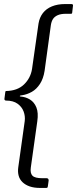

<svg xmlns="http://www.w3.org/2000/svg" viewBox="-20 -762 380 947"><path d="M179 165Q148 165 126.5 157.5Q105 150 91 136.5Q77 123 72 104.5Q67 86 70 64L102 -165Q105 -189 96.5 -212Q88 -235 66.5 -250.5Q45 -266 9 -266Q6 -266 3.5 -268.5Q1 -271 2 -276L6 -307Q7 -311 7.5 -312Q8 -313 9 -313Q66 -314 98.5 -345.5Q131 -377 138 -422L170 -646Q175 -676 191.5 -697.5Q208 -719 236 -730.5Q264 -742 301 -742H332Q336 -742 338.5 -740Q341 -738 340 -734L336 -699Q335 -695 333.5 -694.5Q332 -694 328 -694H305Q280 -694 264.5 -687Q249 -680 241.5 -668.5Q234 -657 231 -639L200 -413Q194 -374 177 -348Q160 -322 137 -309Q114 -296 88 -292Q81 -292 78.5 -289.5Q76 -287 81 -286Q107 -284 128 -271Q149 -258 159.5 -232Q170 -206 164 -164L132 64Q128 92 140 104.5Q152 117 189 117H210Q215 117 217.5 120Q220 123 220 128L216 157Q215 162 213.5 163.5Q212 165 206 165H179Z"/></svg>

Font: Libre Franklin Thin Light
Style: Italic
Weight: 300
Italic angle: -8°
Version: Version 3.000